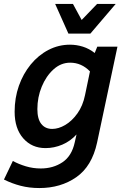

<svg xmlns="http://www.w3.org/2000/svg" viewBox="-39 -755 639 971"><path d="M-19 153 26 59Q55 75 91.5 86Q128 97 167 97Q230 97 277 65.5Q324 34 339 -35L348 -75Q317 -41 276 -23.5Q235 -6 191 -6Q122 -6 78.5 -55.5Q35 -105 35 -190Q35 -260 56.5 -321Q78 -382 116.5 -429Q155 -476 206 -502.5Q257 -529 315 -529Q348 -529 380 -519Q412 -509 440 -487L453 -519H555L452 -34Q426 86 347 141Q268 196 160 196Q109 196 65 184.5Q21 173 -19 153ZM150 -203Q150 -153 170 -128Q190 -103 225 -103Q257 -103 291 -123Q325 -143 352.5 -181.5Q380 -220 391 -274L416 -394Q373 -438 316 -438Q269 -438 231.5 -404Q194 -370 172 -316.5Q150 -263 150 -203ZM240 -735H330L374 -654L452 -735H546L418 -585H307Z"/></svg>

Font: Radio Canada Medium
Style: Italic
Weight: 500
Italic angle: -12°
Designer: Charles Daoud, Etienne Aubert Bonn, Alexandre Saumier Demers, Jacques Le Bailly
Foundry: Radio-Canada
Version: Version 2.104; ttfautohint (v1.8.4.7-5d5b);gftools[0.9.28.de